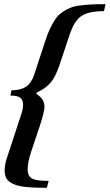

<svg xmlns="http://www.w3.org/2000/svg" viewBox="-20 -749 528 925"><path d="M205.6 155.8Q169.9 155.8 145.5 154.8Q121.1 153.8 96.2 150.9Q71.3 147.9 55.7 142.3Q40 136.7 27.1 127.7Q14.2 118.7 8.3 105Q2.4 91.3 2.4 72.8Q2.4 40.5 17.1 0.5L85.9 -209.5Q91.3 -228 91.3 -243.7Q91.3 -268.6 77.1 -278.6Q63 -288.6 30.3 -288.6L35.2 -314Q79.6 -314 105.7 -331.5Q131.8 -349.1 145 -390.1L197.8 -550.8Q209 -586.4 221.4 -612.1Q233.9 -637.7 247.1 -657.2Q260.3 -676.8 278.8 -689.5Q297.4 -702.1 315.9 -710.2Q334.5 -718.3 362.8 -722.2Q391.1 -726.1 418.7 -727.5Q446.3 -729 488.3 -729L481 -695.3Q406.7 -695.3 371.8 -671.6Q336.9 -647.9 315.4 -581.5L276.9 -466.3Q252.4 -390.1 235.8 -367.2Q210.4 -327.1 156.7 -303.2L155.3 -296.9Q176.3 -282.7 185.3 -268.1Q194.3 -253.4 194.3 -233.9Q194.3 -213.4 173.3 -147L129.4 -16.1Q113.3 34.7 113.3 65.9Q113.3 100.6 135 111.6Q156.7 122.6 214.4 122.6Z"/></svg>

Font: Elstob 10pt
Style: Bold Italic
Weight: 700
Italic angle: -20°
Designer: Peter S. Baker
Version: Version 1.015